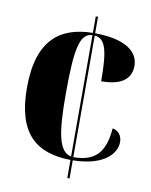

<svg xmlns="http://www.w3.org/2000/svg" viewBox="-81 -775 657 835"><g transform="rotate(10 247.0 -357.0)"><path d="M274 -80V0H284V-80C427 -82 473 -147 473 -193C473 -220 459 -242 431 -247C422 -142 383 -94 284 -94V-631C332 -626 346 -578 346 -440C442 -440 477 -478 477 -531C477 -591 423 -640 284 -641V-714H274V-641C132 -639 33 -570 33 -357C33 -155 121 -82 274 -80ZM274 -631V-95C219 -106 204 -185 204 -358C204 -562 219 -629 274 -631Z"/></g></svg>

Font: Noto Serif Display Condensed Black
Style: Regular
Weight: 900
Width: 3
Designer: Monotype Design Team
Foundry: Monotype Imaging Inc.
Version: Version 2.009